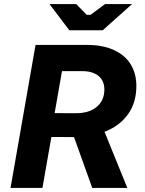

<svg xmlns="http://www.w3.org/2000/svg" viewBox="-20 -920 711 940"><path d="M154 -700H407.2Q483.8 -700 538.2 -674.8Q592.6 -649.6 620.1 -604.6Q647.6 -559.6 647.6 -499.2Q647.6 -418.4 607.5 -361.8Q567.4 -305.2 497.5 -277.1Q427.6 -249 338.6 -249L172.4 -249.4L193.2 -366.2L350.6 -365.8Q416 -365.4 453.5 -396.6Q491 -427.8 491 -482.4Q491 -509.6 478.5 -529.8Q466 -550 441.6 -560.9Q417.2 -571.8 383 -571.8H251L290 -609L236.8 -305.2L238.2 -287.6L187.8 0H31.6ZM337 -264 486.4 -287.8 603.4 0H431.6ZM222.4 -900H353L405 -847.2H423L494.2 -900H626.4L483 -771.8H319.4Z"/></svg>

Font: Fixel Italic Variable Display Thin
Style: Italic
Weight: 100
Italic angle: -10°
Designer: AlfaBravo + MacPaw
Foundry: Kyrylo Tkachov, Marchela Mozhyna, Serhii Makarenko, Maria Weinstein, Zakhar Kryvoshyya
Version: Version 1.210;Glyphs 3.2 (3217)